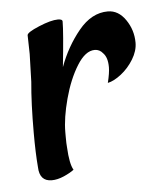

<svg xmlns="http://www.w3.org/2000/svg" viewBox="-38 -416 372 458"><g transform="rotate(-5 148.0 -187.0)"><path d="M68.4 7.8Q39.1 7.8 38.1 -26.4Q35.2 -60.5 35.2 -108.4Q35.2 -179.7 40 -230.5L42 -296.9L41 -341.8Q41 -348.6 70.3 -360.8Q99.6 -373 116.2 -373Q127 -373 127 -367.2Q127 -341.8 118.2 -258.8Q135.7 -306.6 166.5 -344.2Q197.3 -381.8 236.3 -381.8Q261.7 -381.8 278.8 -356.9Q295.9 -332 295.9 -301.8Q295.9 -282.2 283.7 -262.2Q271.5 -242.2 253.9 -228.5Q236.3 -214.8 221.7 -211.9Q227.5 -235.4 227.5 -249Q227.5 -272.5 216.8 -283.2Q209 -293 197.3 -293Q174.8 -293 154.8 -260.7Q134.8 -228.5 122.6 -183.1Q110.4 -137.7 110.4 -103.5V-92.8Q110.4 -75.2 111.3 -67.4Q113.3 -27.3 122.1 -12.7Q113.3 -5.9 97.7 1Q82 7.8 68.4 7.8Z"/></g></svg>

Font: BKP Parklife Text
Style: Regular
Weight: 400
Designer: Font Diner, Inc.; LA MECHKY PLUS GmbH
Foundry: Font Diner, Inc.; LA MECHKY PLUS GmbH
Version: Version 1.007